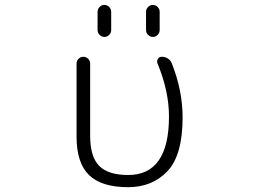

<svg xmlns="http://www.w3.org/2000/svg" viewBox="-20 -777 1040 785"><path d="M378.9 -654.3V-728.5Q378.9 -740.2 387.2 -748.5Q395.5 -756.8 406.7 -756.8Q418 -756.8 426.3 -748.5Q434.6 -740.2 434.6 -728.5V-654.3Q434.6 -642.6 426.3 -634.3Q418 -626 406.7 -626Q395.5 -626 387.2 -634.3Q378.9 -642.6 378.9 -654.3ZM577.1 -654.3V-728.5Q577.1 -740.2 585.4 -748.5Q593.8 -756.8 605 -756.8Q616.2 -756.8 624.5 -748.5Q632.8 -740.2 632.8 -728.5V-654.3Q632.8 -642.6 624.5 -634.3Q616.2 -626 605 -626Q593.8 -626 585.4 -634.3Q577.1 -642.6 577.1 -654.3ZM503.9 -11.7Q394.5 -11.7 343.8 -61.5Q293 -111.3 293 -217.8V-517.6Q293 -528.3 301.3 -536.6Q309.6 -544.9 320.8 -544.9Q332 -544.9 340.3 -536.6Q348.6 -528.3 348.6 -517.6V-221.7Q348.6 -136.7 385.3 -99.1Q421.9 -61.5 503.9 -61.5Q670.9 -61.5 670.9 -300.8Q670.9 -404.3 624 -517.6Q620.1 -527.3 625.5 -536.1Q630.9 -544.9 641.6 -544.9Q655.3 -544.9 666.5 -537.6Q677.7 -530.3 682.6 -517.6Q726.6 -406.2 726.6 -296.9Q726.6 -142.6 664.6 -77.1Q602.5 -11.7 503.9 -11.7Z"/></svg>

Font: Gen Jyuu Gothic L Monospace Light
Style: Regular
Weight: 300
Designer: [Source Han Sans]
Ryoko NISHIZUKA  (kana & ideographs); Paul D. Hunt (Latin, Greek & Cyrillic); Wenlong ZHANG  (bopomofo
Version: Version 1.002.20150607